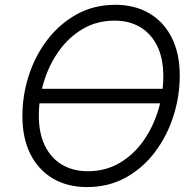

<svg xmlns="http://www.w3.org/2000/svg" viewBox="-20 -757 799 787"><path d="M655.8 -393.1 654.3 -333.5H129.9L131.3 -393.1ZM336.9 9.8Q256.3 9.8 196.8 -25.4Q137.2 -60.5 104.5 -125.7Q71.8 -190.9 71.8 -280.8Q71.8 -366.2 98.1 -447.8Q124.5 -529.3 174.6 -594.5Q224.6 -659.7 294.9 -698.5Q365.2 -737.3 452.6 -737.3Q533.2 -737.3 592.5 -702.1Q651.9 -667 684.3 -602.1Q716.8 -537.1 716.8 -447.3Q716.8 -361.3 690.4 -279.8Q664.1 -198.2 614.5 -132.8Q564.9 -67.4 494.9 -28.8Q424.8 9.8 336.9 9.8ZM339.8 -55.2Q412.1 -55.2 469.5 -88.6Q526.9 -122.1 566.9 -178.5Q606.9 -234.9 628.2 -304.2Q649.4 -373.5 649.4 -444.8Q649.4 -517.6 624.5 -568.4Q599.6 -619.1 554.7 -645.8Q509.8 -672.4 450.2 -672.4Q377.4 -672.4 320.1 -638.9Q262.7 -605.5 222.2 -549.1Q181.6 -492.7 160.4 -423.6Q139.2 -354.5 139.2 -282.7Q139.2 -210.4 164.1 -159.7Q189 -108.9 234.1 -82Q279.3 -55.2 339.8 -55.2Z"/></svg>

Font: Inter Light
Style: Italic
Weight: 300
Italic angle: -9.3988°
Designer: Rasmus Andersson
Foundry: rsms
Version: Version 4.001;git-66647c0bb